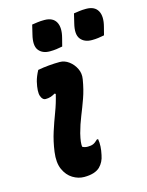

<svg xmlns="http://www.w3.org/2000/svg" viewBox="-116 -832 698 914"><g transform="rotate(-15 232.5 -374.5)"><path d="M104 -538Q130 -543 158.5 -545.5Q187 -548 212 -548Q236 -548 257 -532.5Q278 -517 290 -492.5Q302 -468 297 -440Q289 -391 274.5 -350.5Q260 -310 245 -273Q230 -236 219 -195Q213 -170 211.5 -156Q210 -142 211 -131Q221 -124 238 -124Q254 -124 264.5 -128.5Q275 -133 288 -146H294Q300 -112 290 -68Q284 -35 262 -13Q237 11 184 11Q155 11 128 -5.5Q101 -22 86 -55.5Q71 -89 78 -141Q85 -192 99 -235.5Q113 -279 129 -321Q145 -363 155 -406L150 -409Q138 -402 127 -398.5Q116 -395 103 -395Q87 -395 79.5 -416.5Q72 -438 83 -486Q89 -510 104 -538ZM132 -754Q146 -756 160 -758Q174 -760 193 -760Q235 -760 250.5 -732Q266 -704 253 -655L243 -616Q228 -613 213 -611Q198 -609 181 -609Q144 -609 126 -632.5Q108 -656 121 -708ZM338 -754Q352 -756 366 -758Q380 -760 399 -760Q441 -760 456.5 -732Q472 -704 459 -655L449 -616Q434 -613 419.5 -611Q405 -609 388 -609Q351 -609 332.5 -632.5Q314 -656 327 -708Z"/></g></svg>

Font: Recursive Sn Csl St
Style: Bold Italic
Weight: 700
Italic angle: -15°
Version: Version 1.079;hotconv 1.0.112;makeotfexe 2.5.65598; ttfautoh